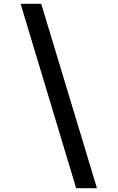

<svg xmlns="http://www.w3.org/2000/svg" viewBox="-20 -843 616 1006"><path d="M379 143H488L196 -823H88Z"/></svg>

Font: Iosevka Sparkle Medium
Style: Italic
Weight: 500
Italic angle: -9°
Designer: Belleve Invis
Foundry: Belleve Invis
Version: Version 4.5.0; ttfautohint (v1.8.3)